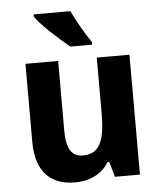

<svg xmlns="http://www.w3.org/2000/svg" viewBox="-54 -814 736 871"><g transform="rotate(-5 313.5 -378.0)"><path d="M435.1 0 415 -69.8H407.2Q395 -48.8 378.2 -33.9Q361.3 -19 341.3 -9.3Q321.3 0.5 298.8 5.1Q276.4 9.8 252.9 9.8Q212.9 9.8 180.2 -1.7Q147.5 -13.2 124 -37.6Q100.6 -62 87.9 -99.6Q75.2 -137.2 75.2 -189.9V-545.9H224.1V-227.1Q224.1 -168 241.9 -138.4Q259.8 -108.9 298.8 -108.9Q328.1 -108.9 347.7 -120.6Q367.2 -132.3 378.7 -155.3Q390.1 -178.2 395 -211.9Q399.9 -245.6 399.9 -289.1V-545.9H548.8V0ZM284.7 -606Q268.1 -619.6 244.9 -639.9Q221.7 -660.2 199.2 -681.6Q176.8 -703.1 158.2 -722.9Q139.6 -742.7 131.8 -755.9V-766.1H298.8Q306.6 -749.5 317.1 -729.7Q327.6 -710 338.9 -690.2Q350.1 -670.4 361.8 -651.9Q373.5 -633.3 383.8 -619.1V-606Z"/></g></svg>

Font: Droid Sans
Style: Bold
Weight: 700
Foundry: Ascender Corporation
Version: Version 1.00 build 112